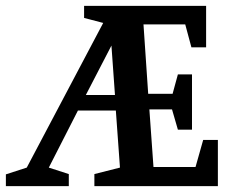

<svg xmlns="http://www.w3.org/2000/svg" viewBox="-58 -633 794 653"><path d="M-38 0V-40L33 -63L293 -555L228 -572V-613H643V-472H593L572 -550H430L446 -314H529L547 -380H595V-192H547L527 -261H450L464 -65H607L633 -157H683V0H263V-41L350 -63L336 -257H207L108 -63L176 -41V0ZM234 -310H333L321 -478Z"/></svg>

Font: Manuale SemiBold
Style: Regular
Weight: 600
Version: Version 1.002